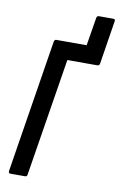

<svg xmlns="http://www.w3.org/2000/svg" viewBox="-90 -849 562 900"><g transform="rotate(10 191.5 -399.5)"><path d="M26 0Q16 0 17 -11L118 -644Q120 -655 129 -655H273L295 -789Q297 -799 306 -799H374Q385 -799 383 -789L350 -581Q348 -571 339 -571H196L106 -11Q105 0 96 0Z"/></g></svg>

Font: Sofia Sans Extra Condensed SemiBold
Style: Italic
Weight: 600
Italic angle: -9°
Designer: Botio Nikoltchev, Ani Petrova
Foundry: lettersoup
Version: Version 4.101